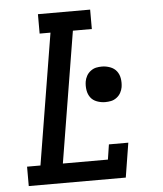

<svg xmlns="http://www.w3.org/2000/svg" viewBox="-53 -781 705 828"><g transform="rotate(-5 300.0 -367.5)"><path d="M458 0H38V-84H96L189 -651H142V-735H368V-651H286L193 -84H388L398 -149H482ZM398 -332Q380 -332 362.5 -338.5Q345 -345 335 -358.5Q325 -372 322 -390.5Q319 -409 322 -428Q324 -440 330.5 -452Q337 -464 348.5 -472.5Q360 -481 372 -483.5Q384 -486 397 -486Q415 -486 432.5 -479.5Q450 -473 460.5 -459.5Q471 -446 474 -427.5Q477 -409 474 -390Q472 -378 465.5 -366Q459 -354 447.5 -345.5Q436 -337 423.5 -334.5Q411 -332 398 -332Z"/></g></svg>

Font: Iosevka HT Medium Extended
Style: Italic
Weight: 500
Width: 7
Italic angle: -9°
Monospace: yes
Designer: Belleve Invis
Foundry: Belleve Invis
Version: Version 32.3.0; ttfautohint (v1.8.4)